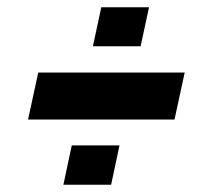

<svg xmlns="http://www.w3.org/2000/svg" viewBox="-20 -516 583 527"><path d="M235 -389 258 -496H389L366 -389ZM57 -188 85 -317H487L459 -188ZM154 -9 177 -117H308L285 -9Z"/></svg>

Font: Saira ExtraBold
Style: Italic
Weight: 800
Italic angle: -12°
Designer: Hector Gatti with collaboration of the Omnibus-Type team
Foundry: Omnibus-Type
Version: Version 1.100; ttfautohint (v1.8.3)